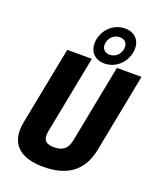

<svg xmlns="http://www.w3.org/2000/svg" viewBox="-176 -1087 999 1205"><g transform="rotate(20 324.0 -484.0)"><path d="M282 -127C236.5 -127 201.5 -140.5 215 -210.5L316 -730H151.5L50 -209.5C19.5 -52.5 113.5 11.5 260.5 11.5C407.5 11.5 514.5 -47.5 545.5 -204.5L647.5 -730H483L382 -210.5C368.5 -140.5 327.5 -127 282 -127ZM399 -729C471 -729 532 -782.5 546 -855C560.5 -927.5 520 -980.5 448 -980.5C376 -980.5 315.5 -927.5 301 -855C287 -782.5 327 -729 399 -729ZM411.5 -792C374 -792 355 -819 362 -855C369 -891 398.5 -917.5 436 -917.5C473.5 -917.5 491.5 -891 484.5 -855C477.5 -819 449 -792 411.5 -792Z"/></g></svg>

Font: Monaspace Neon ExtraBold
Style: Italic
Weight: 800
Italic angle: -11°
Designer: Riley Cran & the Lettermatic Team
Foundry: Lettermatic
Version: Version 1.200 (Monaspace Neon)